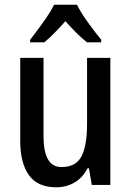

<svg xmlns="http://www.w3.org/2000/svg" viewBox="-20 -786 557 816"><path d="M449 -540V0H370L358 -71H352Q332 -31 297 -10.5Q262 10 219 10Q140 10 103 -41.5Q66 -93 66 -187V-540H165V-207Q165 -76 241 -76Q303 -76 326.5 -122Q350 -168 350 -259V-540ZM307 -766Q324 -732 354 -690.5Q384 -649 410 -617V-606H350Q328 -623 305 -646Q282 -669 258 -696Q234 -669 211 -645.5Q188 -622 168 -606H108V-617Q134 -650 164 -692Q194 -734 210 -766Z"/></svg>

Font: Noto Sans Ethiopic Condensed Medium
Style: Regular
Weight: 500
Width: 3
Designer: Monotype Design Team
Foundry: Monotype Imaging Inc.
Version: Version 2.102; ttfautohint (v1.8.4.7-5d5b)